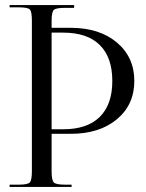

<svg xmlns="http://www.w3.org/2000/svg" viewBox="-20 -739 577 759"><path d="M18 0V-9H53Q89 -9 97.5 -17.5Q106 -26 106 -62V-658Q106 -694 97.5 -702Q89 -710 53 -710H18V-719H273V-708H238Q202 -708 193 -700Q184 -692 184 -656V-629H260Q373 -629 442 -571Q511 -513 511 -419Q511 -325 442 -267.5Q373 -210 260 -210H184V-62Q184 -26 193 -17.5Q202 -9 238 -9H263V0ZM184 -228H230Q325 -228 374.5 -277Q424 -326 424 -419Q424 -512 374.5 -561Q325 -610 230 -610H184Z"/></svg>

Font: FoglihtenNo06
Style: Regular
Weight: 500
Designer: gluk (gluksza@wp.pl)
Foundry: gluk (gluksza@wp.pl)
Version: Version 0.76